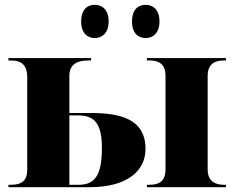

<svg xmlns="http://www.w3.org/2000/svg" viewBox="-20 -777 982 797"><path d="M585 -619C613 -619 642 -638 642 -688C642 -739 613 -757 585 -757C555 -757 528 -739 528 -688C528 -638 555 -619 585 -619ZM373 -619C402 -619 431 -638 431 -688C431 -739 402 -757 373 -757C344 -757 317 -739 317 -688C317 -638 344 -619 373 -619ZM15 0H352C509 0 584 -68 584 -159C584 -284 478 -308 355 -308H268V-463C268 -505 295 -526 345 -526H358V-536H15V-526H25C73 -526 93 -503 93 -457V-73C93 -32 76 -10 25 -10H15ZM590 0H918V-10H909C875 -10 842 -23 842 -74V-462C842 -514 875 -526 909 -526H918V-536H590V-526H601C635 -526 667 -515 667 -462V-74C667 -21 636 -10 601 -10H590ZM307 -10H268V-298H305C375 -298 403 -260 403 -163C403 -53 376 -10 307 -10Z"/></svg>

Font: Noto Serif Display ExtraBold
Style: Regular
Weight: 800
Designer: Monotype Design Team
Foundry: Monotype Imaging Inc.
Version: Version 2.009